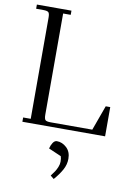

<svg xmlns="http://www.w3.org/2000/svg" viewBox="-106 -771 825 1143"><g transform="rotate(10 306.5 -199.5)"><path d="M22 -676.8V-702.1H231V-676.8H185.1V-65.9Q185.1 -41 192.1 -33.4Q199.2 -25.9 224.1 -25.9H476.1L530.8 -176.8H558.1V0H58.1V-25.9H104V-637.2Q104 -662.1 96.9 -669.4Q89.8 -676.8 64.9 -676.8ZM242.2 128.9Q246.6 109.4 256.8 93.8Q267.1 78.1 280.8 78.1Q313.5 78.1 339.8 102.8Q366.2 127.4 366.2 169.9Q366.2 204.6 348.6 236.6Q331.1 268.6 300.8 303.2L279.8 286.1Q293.9 267.6 301.5 256.1Q309.1 244.6 316.2 227.5Q323.2 210.4 323.2 194.8Q323.2 175.3 318.8 162.1Z"/></g></svg>

Font: Dihjauti S
Style: Regular
Weight: 400
Designer: T. Christopher White
Version: Version 3.0.0